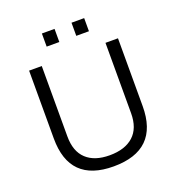

<svg xmlns="http://www.w3.org/2000/svg" viewBox="-153 -990 1042 1127"><g transform="rotate(-20 367.5 -426.5)"><path d="M234.9 -783.2V-865.2H314V-783.2ZM419.9 -783.2V-865.2H499V-783.2ZM365.2 12.2Q89.8 12.2 89.8 -262.2V-686H168.9V-246.1Q168.9 -152.8 220 -105Q271 -57.1 365.2 -57.1Q461.4 -57.1 514.2 -105Q566.9 -152.8 566.9 -246.1V-686H645V-262.2Q645 12.2 365.2 12.2Z"/></g></svg>

Font: Archivo Light
Style: Regular
Weight: 300
Designer: Hector Gatti
Foundry: Omnibus-Type
Version: Version 2.001